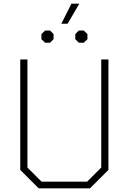

<svg xmlns="http://www.w3.org/2000/svg" viewBox="-20 -1023 699 1043"><path d="M90 -100V-700H129V-113L206 -36H453L530 -113V-700H569V-100L469 0H190ZM368 -1003H411L347 -894H313ZM205 -810V-838L225 -857H252L271 -838V-810L252 -791H225ZM389 -810V-838L408 -857H435L455 -838V-810L435 -791H408Z"/></svg>

Font: Chakra Petch ExtraLight
Style: Regular
Weight: 275
Designer: Katatrad Aksorn Co.,Ltd.
Foundry: Cadson Demak Co.,Ltd.
Version: Version 1.000; ttfautohint (v1.6)